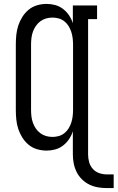

<svg xmlns="http://www.w3.org/2000/svg" viewBox="-20 -763 602 983"><path d="M528 200Q504 200 481 196Q458 192 437.5 182Q417 172 400 155.5Q383 139 372.5 118Q362 97 357.5 74Q353 51 353 28V-91Q346 -69 333.5 -50.5Q321 -32 303 -18Q285 -4 263 2Q241 8 219 8Q194 8 170 1Q146 -6 127 -21.5Q108 -37 94.5 -58.5Q81 -80 73.5 -103Q66 -126 63.5 -150.5Q61 -175 61 -200V-535Q61 -560 63.5 -584.5Q66 -609 73.5 -632Q81 -655 94.5 -676.5Q108 -698 127 -713.5Q146 -729 170 -736Q194 -743 219 -743Q241 -743 263 -737Q285 -731 303 -717Q321 -703 333.5 -684.5Q346 -666 353 -644V-735H477V-665H431V28Q431 48 436.5 67.5Q442 87 455.5 102Q469 117 488.5 123.5Q508 130 528 130H562V200ZM249 -62Q265 -62 281 -66.5Q297 -71 310 -81.5Q323 -92 331.5 -106Q340 -120 345 -135.5Q350 -151 352 -167.5Q354 -184 354 -200V-535Q354 -551 352 -567.5Q350 -584 345 -599.5Q340 -615 331.5 -629Q323 -643 310 -653.5Q297 -664 281 -668.5Q265 -673 249 -673Q232 -673 216 -668.5Q200 -664 186.5 -654Q173 -644 163.5 -630Q154 -616 148.5 -600.5Q143 -585 141 -568.5Q139 -552 139 -535V-200Q139 -183 141 -166.5Q143 -150 148.5 -134.5Q154 -119 163.5 -105Q173 -91 186.5 -81Q200 -71 216 -66.5Q232 -62 249 -62Z"/></svg>

Font: Iosevka Curly Slab
Style: Regular
Weight: 400
Monospace: yes
Designer: Belleve Invis
Foundry: Belleve Invis
Version: Version 22.1.2; ttfautohint (v1.8.4)